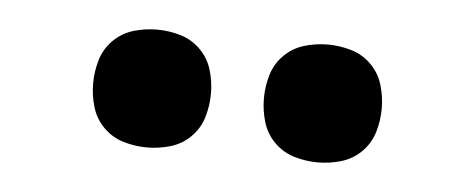

<svg xmlns="http://www.w3.org/2000/svg" viewBox="-27 -782 553 224"><g transform="rotate(5 250.0 -670.0)"><path d="M350 -601Q336 -601 322.5 -605Q309 -609 299 -619Q289 -629 285 -642.5Q281 -656 281 -670Q281 -684 285 -697.5Q289 -711 299 -721Q309 -731 322.5 -735Q336 -739 350 -739Q364 -739 377.5 -735Q391 -731 401 -721Q411 -711 415 -697.5Q419 -684 419 -670Q419 -656 415 -642.5Q411 -629 401 -619Q391 -609 377.5 -605Q364 -601 350 -601ZM150 -601Q136 -601 122.5 -605Q109 -609 99 -619Q89 -629 85 -642.5Q81 -656 81 -670Q81 -684 85 -697.5Q89 -711 99 -721Q109 -731 122.5 -735Q136 -739 150 -739Q164 -739 177.5 -735Q191 -731 201 -721Q211 -711 215 -697.5Q219 -684 219 -670Q219 -656 215 -642.5Q211 -629 201 -619Q191 -609 177.5 -605Q164 -601 150 -601Z"/></g></svg>

Font: Iosevka Term
Style: Bold
Weight: 700
Monospace: yes
Designer: Belleve Invis
Foundry: Belleve Invis
Version: Version 30.0.1